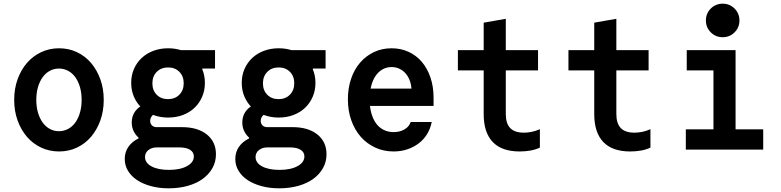

<svg xmlns="http://www.w3.org/2000/svg" viewBox="-20 -812 4240 1042"><path d="M300.4 10Q353 10 397.5 -11Q442 -32 474 -69.5Q506 -107 524.5 -158.2Q543 -209.4 543 -270Q543 -330.6 524.5 -381.8Q506 -433 474 -470.5Q442 -508 397.4 -529Q352.9 -550 300.4 -550Q248 -550 203.2 -528.8Q158.3 -507.6 126.2 -470.3Q94 -433 75.5 -381.8Q57 -330.6 57 -270Q57 -209.4 75.5 -158.2Q94 -107 126.1 -69.7Q158.2 -32.4 203 -11.2Q247.7 10 300.4 10ZM299.6 -100Q272.9 -100 250.2 -112.4Q227.5 -124.8 211.2 -147.4Q195 -170 186 -201.2Q177 -232.4 177 -270Q177 -307.6 186 -338.8Q195 -370 211.2 -392.6Q227.5 -415.2 250.2 -427.6Q272.9 -440 299.6 -440Q327 -440 350 -427.5Q373 -415 389.1 -392.5Q405.1 -369.9 414.1 -338.7Q423 -307.6 423 -270Q423 -232.4 414.1 -201.3Q405.1 -170.1 389.1 -147.5Q373 -125 350 -112.5Q327 -100 299.6 -100Z M1078 -414V-440H1147V-540H923ZM857.6 -265Q784 -265 739.5 -233Q695 -201 695 -147Q695 -122 705 -101Q715 -80 732 -65V-60.8Q697 -44 677 -15.5Q657 13 657 51Q657 85.6 674.5 114.8Q691.9 144 723.6 165.1Q755.4 186.2 799.3 198.1Q843.2 210 895 210Q952 210 999.5 196.5Q1047 183 1080.5 158.5Q1114 134 1133 100.1Q1152 66.2 1152 25Q1152 -42.5 1102.3 -82.3Q1052.7 -122 968 -122H830Q814 -122 804.5 -131.5Q795 -141 795 -156Q795 -177.6 814 -191.3Q833 -205 864 -205L862 -226L861 -240ZM830 -12H953Q991 -12 1011.5 1Q1032 14 1032 37Q1032 69 995 89.5Q958 110 896.8 110Q838 110 802.5 91Q767 71.9 767 40Q767 29 771.5 19.5Q776 10 784.7 2.9Q793.4 -4.1 804.9 -8.1Q816.3 -12 830 -12ZM692 -362.2Q692 -321 707 -286.5Q722 -252 748.7 -226.9Q775.4 -201.7 812.4 -187.9Q849.5 -174 892 -174Q936 -174 972.6 -187.9Q1009.2 -201.7 1035.6 -226.9Q1062 -252 1077 -286.6Q1092 -321.2 1092 -362.1Q1092 -403 1077 -437.5Q1062 -472 1035.6 -497.1Q1009.2 -522.2 972.6 -536.1Q936 -550 892.5 -550Q849 -550 812 -536Q775 -522 748.5 -497Q722 -472 707 -437.7Q692 -403.4 692 -362.2ZM891.8 -274Q854 -274 830.5 -297.8Q807 -321.7 807 -359.8Q807 -398 830.7 -422Q854.4 -446 892.2 -446Q930 -446 953.5 -422.2Q977 -398.3 977 -360.2Q977 -322 953.3 -298Q929.6 -274 891.8 -274Z M1678 -414V-440H1747V-540H1523ZM1457.6 -265Q1384 -265 1339.5 -233Q1295 -201 1295 -147Q1295 -122 1305 -101Q1315 -80 1332 -65V-60.8Q1297 -44 1277 -15.5Q1257 13 1257 51Q1257 85.6 1274.5 114.8Q1291.9 144 1323.6 165.1Q1355.4 186.2 1399.3 198.1Q1443.2 210 1495 210Q1552 210 1599.5 196.5Q1647 183 1680.5 158.5Q1714 134 1733 100.1Q1752 66.2 1752 25Q1752 -42.5 1702.3 -82.3Q1652.7 -122 1568 -122H1430Q1414 -122 1404.5 -131.5Q1395 -141 1395 -156Q1395 -177.6 1414 -191.3Q1433 -205 1464 -205L1462 -226L1461 -240ZM1430 -12H1553Q1591 -12 1611.5 1Q1632 14 1632 37Q1632 69 1595 89.5Q1558 110 1496.8 110Q1438 110 1402.5 91Q1367 71.9 1367 40Q1367 29 1371.5 19.5Q1376 10 1384.7 2.9Q1393.4 -4.1 1404.9 -8.1Q1416.3 -12 1430 -12ZM1292 -362.2Q1292 -321 1307 -286.5Q1322 -252 1348.7 -226.9Q1375.4 -201.7 1412.4 -187.9Q1449.5 -174 1492 -174Q1536 -174 1572.6 -187.9Q1609.2 -201.7 1635.6 -226.9Q1662 -252 1677 -286.6Q1692 -321.2 1692 -362.1Q1692 -403 1677 -437.5Q1662 -472 1635.6 -497.1Q1609.2 -522.2 1572.6 -536.1Q1536 -550 1492.5 -550Q1449 -550 1412 -536Q1375 -522 1348.5 -497Q1322 -472 1307 -437.7Q1292 -403.4 1292 -362.2ZM1491.8 -274Q1454 -274 1430.5 -297.8Q1407 -321.7 1407 -359.8Q1407 -398 1430.7 -422Q1454.4 -446 1492.2 -446Q1530 -446 1553.5 -422.2Q1577 -398.3 1577 -360.2Q1577 -322 1553.3 -298Q1529.6 -274 1491.8 -274Z M1928 -237H2333V-282Q2333 -341.6 2316.3 -390.9Q2299.6 -440.1 2269.8 -475.6Q2240 -511 2197.8 -530.5Q2155.6 -550 2105.4 -550Q2053 -550 2009.7 -529.5Q1966.4 -509 1934.7 -472.5Q1903 -436 1885.5 -384.8Q1868 -333.5 1868 -273.3Q1868 -211 1886.6 -158.8Q1905.2 -106.6 1938.1 -69.3Q1971 -32 2016.7 -11Q2062.4 10 2116 10Q2155.6 10 2190.3 -1.5Q2225 -13 2252.5 -34Q2280 -55 2298 -84.5Q2316 -114 2323 -150H2209Q2200 -124 2174.8 -109.5Q2149.6 -95 2116 -95Q2086.2 -95 2061.6 -107.5Q2037 -120 2020.5 -143Q2004 -166 1995 -199Q1986 -232 1986 -272.7Q1986 -312.6 1994.5 -345.3Q2003 -378 2018.5 -400.5Q2034 -423 2056 -435.5Q2078 -448 2105 -448Q2127.5 -448 2146.2 -439.5Q2165 -431 2179 -416Q2193 -401 2202 -379.5Q2211 -358 2213 -331H1928Z M2725 -193V-430H2900V-540H2725V-710L2605 -689V-540H2465V-430H2605V-193Q2605 -93 2654 -41.5Q2703 10 2800 10Q2831 10 2859 5Q2887 0 2910 -11V-111Q2888 -101 2866 -96.5Q2844 -92 2823 -92Q2773 -92 2749 -117Q2725 -142 2725 -193Z M3325 -193V-430H3500V-540H3325V-710L3205 -689V-540H3065V-430H3205V-193Q3205 -93 3254 -41.5Q3303 10 3400 10Q3431 10 3459 5Q3487 0 3510 -11V-111Q3488 -101 3466 -96.5Q3444 -92 3423 -92Q3373 -92 3349 -117Q3325 -142 3325 -193Z M3702 0H4122V-110H3972V-540H3707V-430H3852V-110H3702ZM3811 -701.1Q3811 -663 3837.4 -636.5Q3863.8 -610 3901.9 -610Q3940 -610 3966.5 -636.4Q3993 -662.8 3993 -700.9Q3993 -739 3966.6 -765.5Q3940.2 -792 3902.1 -792Q3864 -792 3837.5 -765.6Q3811 -739.2 3811 -701.1Z"/></svg>

Font: CommitMonoV143 ExtLt
Style: Regular
Weight: 200
Monospace: yes
Designer: Eigil Nikolajsen
Foundry: Eigil Nikolajsen
Version: Version 1.143